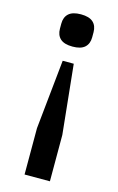

<svg xmlns="http://www.w3.org/2000/svg" viewBox="-112 -579 495 805"><g transform="rotate(15 136.0 -176.0)"><path d="M81 179V-22L112 -323H160L191 -22V179ZM136 -391Q100 -391 83 -406.5Q66 -422 66 -450V-472Q66 -500 83 -515.5Q100 -531 136 -531Q172 -531 189 -515.5Q206 -500 206 -472V-450Q206 -422 189 -406.5Q172 -391 136 -391Z"/></g></svg>

Font: IBM Plex Sans Condensed Medium
Style: Regular
Weight: 500
Width: 3
Designer: Mike Abbink, Paul van der Laan, Pieter van Rosmalen
Foundry: Bold Monday
Version: Version 1.3